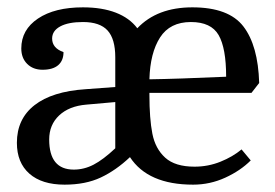

<svg xmlns="http://www.w3.org/2000/svg" viewBox="-20 -496 748 523"><path d="M26 -107Q26 -172 74 -209.5Q122 -247 213 -253L294 -259V-340Q294 -390 273 -413Q252 -436 206 -436Q166 -436 144 -424Q122 -412 122 -391Q122 -365 153 -354Q153 -331 138.5 -318.5Q124 -306 96 -306Q70 -306 54 -322Q38 -338 38 -364Q38 -415 83.5 -445.5Q129 -476 206 -476Q258 -476 295.5 -461.5Q333 -447 354 -419Q408 -476 504 -476Q603 -476 643 -424Q683 -372 686 -270L665 -243H387V-238Q387 -173 395 -132Q403 -91 430 -66.5Q457 -42 510 -42Q547 -42 580.5 -55.5Q614 -69 638 -89L663 -59Q635 -31 593.5 -12Q552 7 506 7Q383 7 334 -68Q296 -32 254.5 -12.5Q213 7 156 7Q94 7 60 -23Q26 -53 26 -107ZM596 -287Q596 -365 575.5 -400.5Q555 -436 500 -436Q443 -436 416 -394Q389 -352 387 -280Q462 -281 596 -287ZM294 -92V-218L215 -211Q168 -207 141 -181.5Q114 -156 114 -116Q114 -34 181 -34Q209 -34 235 -47.5Q261 -61 294 -92Z"/></svg>

Font: Caladea
Style: Regular
Weight: 400
Designer: Carolina Giovagnoli and Andres Torresi
Foundry: Carolina Giovagnoli & Andres Torresi
Version: Version 1.001